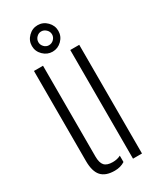

<svg xmlns="http://www.w3.org/2000/svg" viewBox="-200 -846 762 918"><g transform="rotate(-30 181.0 -387.0)"><path d="M51.5 -103V-600H101.5V-99Q101.5 -64 115.2 -49Q129 -34 160.5 -34Q185.5 -34 204.5 -44V-9Q180.5 6.5 148.5 6.5Q98.5 6.5 75 -19.5Q51.5 -45.5 51.5 -103ZM252 0V-600H301.5V0ZM175.5 -635Q146.5 -635 124.5 -656.5Q102.5 -678 102.5 -708Q102.5 -737.5 124.2 -759.2Q146 -781 175.5 -781Q205.5 -781 227 -759.2Q248.5 -737.5 248.5 -708Q248.5 -678 226.8 -656.5Q205 -635 175.5 -635ZM175.5 -670.5Q191.5 -670.5 202.8 -682Q214 -693.5 214 -708Q214 -724 202.2 -735.2Q190.5 -746.5 175.5 -746.5Q161 -746.5 149.8 -735.2Q138.5 -724 138.5 -708Q138.5 -693.5 149.5 -682Q160.5 -670.5 175.5 -670.5Z"/></g></svg>

Font: Big Shoulders Stencil Text ExtraLight
Style: Regular
Weight: 250
Version: Version 2.001